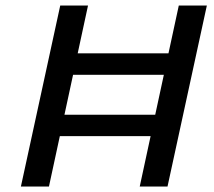

<svg xmlns="http://www.w3.org/2000/svg" viewBox="-20 -678 777 698"><path d="M488 0 630 -658H732L589 0ZM56 0 199 -658H300L158 0ZM128 -183 145 -261H614L597 -183ZM176 -406 193 -484H663L646 -406Z"/></svg>

Font: Ysabeau SemiBold
Style: Italic
Weight: 600
Italic angle: -12°
Designer: Christian Thalmann (Catharsis Fonts)
Version: Version 2.002